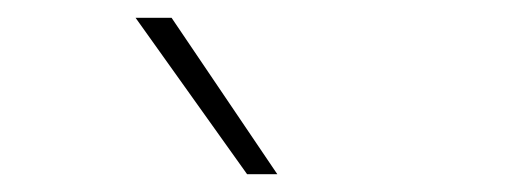

<svg xmlns="http://www.w3.org/2000/svg" viewBox="-20 -828 590 216"><path d="M258 -632 132.5 -808H173L292 -632Z"/></svg>

Font: Encode Sans Semi Expanded Thin
Style: Regular
Weight: 250
Width: 6
Designer: Multiple Designers
Foundry: Impallari Type
Version: Version 2.000